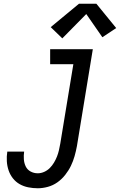

<svg xmlns="http://www.w3.org/2000/svg" viewBox="-20 -998 641 1026"><path d="M182 8Q156 8 131 3Q106 -2 85 -14Q64 -26 49 -45Q34 -64 26 -87.5Q18 -111 16.5 -136.5Q15 -162 19 -188H109Q106 -167 107.5 -146.5Q109 -126 117.5 -108.5Q126 -91 143.5 -81.5Q161 -72 182 -72Q199 -72 216 -79.5Q233 -87 246 -100Q259 -113 268.5 -129Q278 -145 284.5 -161.5Q291 -178 295 -195.5Q299 -213 302 -230L372 -655H248V-735H476L391 -217Q386 -190 378.5 -163.5Q371 -137 359 -112Q347 -87 328.5 -63.5Q310 -40 286.5 -23.5Q263 -7 235.5 0.5Q208 8 182 8ZM313 -793 251 -853 402 -978H495L601 -848L527 -799L441 -923Z"/></svg>

Font: Iosevka Curly Medium Oblique
Style: Regular
Weight: 500
Italic angle: -9°
Monospace: yes
Designer: Belleve Invis
Foundry: Belleve Invis
Version: Version 11.1.0; ttfautohint (v1.8.3)